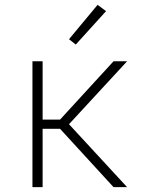

<svg xmlns="http://www.w3.org/2000/svg" viewBox="-20 -773 640 793"><path d="M114 0V-520H156V-279H228L449 -520H505L265 -260L505 0H449L228 -241H156V0ZM293 -589 265 -611 383 -753 418 -727Z"/></svg>

Font: Iosevka Extralight Extended
Style: Regular
Weight: 200
Width: 7
Monospace: yes
Designer: Belleve Invis
Foundry: Belleve Invis
Version: Version 32.5.0; ttfautohint (v1.8.4)